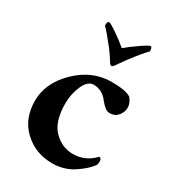

<svg xmlns="http://www.w3.org/2000/svg" viewBox="-166 -754 769 854"><g transform="rotate(30 218.5 -326.5)"><path d="M248 -589.8Q270.5 -609.4 308.6 -635.7Q346.7 -662.1 354.5 -662.1Q363.3 -662.1 363.3 -639.6Q338.9 -615.2 295.9 -558.6Q286.1 -545.9 274.4 -528.8Q262.7 -511.7 259.8 -507.8Q252 -498 248 -498Q241.2 -498 235.4 -507.8Q217.8 -537.1 197.3 -563.5Q156.2 -616.2 132.8 -639.6Q132.8 -662.1 141.6 -662.1Q149.4 -662.1 187.5 -635.7Q225.6 -609.4 248 -589.8ZM403.3 -373Q403.3 -350.6 387.7 -331.5Q372.1 -312.5 346.7 -312.5Q338.9 -312.5 332 -314.9Q325.2 -317.4 318.8 -323.2Q312.5 -329.1 308.1 -333Q303.7 -336.9 296.9 -345.2Q290 -353.5 288.1 -356.4Q260.7 -386.7 221.7 -386.7Q191.4 -386.7 172.4 -343.8Q153.3 -300.8 153.3 -252Q153.3 -158.2 195.8 -115.7Q238.3 -73.2 293.9 -73.2Q358.4 -73.2 403.3 -122.1Q415 -119.1 415 -104.5Q415 -89.8 412.1 -85.9Q392.6 -55.7 344.2 -23.4Q295.9 8.8 235.4 8.8Q149.4 8.8 89.8 -46.9Q30.3 -102.5 30.3 -195.3Q30.3 -286.1 107.9 -361.8Q185.5 -437.5 285.2 -437.5Q356.4 -437.5 383.8 -419.9Q403.3 -398.4 403.3 -373Z"/></g></svg>

Font: Crimson
Style: Bold
Weight: 700
Version: Version 0.8 ; ttfautohint (v1.00) -l 8 -r 50 -G 200 -x 14 -D